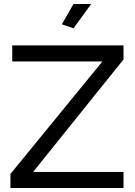

<svg xmlns="http://www.w3.org/2000/svg" viewBox="-20 -936 671 956"><path d="M346 -795 288 -815 346 -916H434ZM32 -70 490 -630H41V-710H595V-640L145 -80H595V0H32Z"/></svg>

Font: PTCRaleway Medium
Style: Regular
Weight: 500
Designer: Matt McInerney, Pablo Impallari, Rodrigo Fuenzalida
Foundry: Matt McInerney, Pablo Impallari, Rodrigo Fuenzalida
Version: Version 3.000g; ttfautohint (v1.5) -l 8 -r 28 -G 28 -x 14 -D